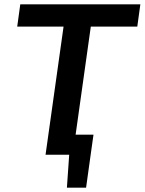

<svg xmlns="http://www.w3.org/2000/svg" viewBox="-20 -710 664 881"><path d="M190 0 202 -92H409L396 0ZM287 151 298 -7H397L375 151ZM411 -690 314 0H189L286 -690ZM624 -690 610 -588H59L73 -690Z"/></svg>

Font: Exo 2 SemiBold
Style: Italic
Weight: 600
Italic angle: -8°
Designer: Natanael Gama
Foundry: Natanael Gama
Version: Version 2.010